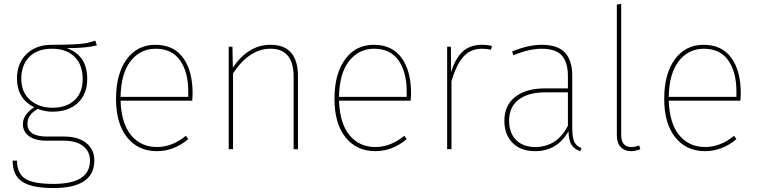

<svg xmlns="http://www.w3.org/2000/svg" viewBox="-20 -756 3839 973"><path d="M463 -550 471 -526Q417 -512 318 -512Q422 -476 422 -356Q422 -279 374.5 -234.5Q327 -190 245 -190Q208 -190 171 -204Q119 -175 119 -129Q119 -64 218 -64H305Q377 -64 417.5 -31Q458 2 458 57Q458 197 251 197Q142 197 93 165Q44 133 44 58H66Q67 124 108.5 150Q150 176 251 176Q436 176 436 58Q436 11 401 -16Q366 -43 304 -43H216Q158 -43 127 -66Q96 -89 96 -126Q96 -176 153 -212Q66 -257 66 -358Q66 -435 114 -482Q162 -529 243 -529Q314 -529 358.5 -531.5Q403 -534 420 -538Q437 -542 463 -550ZM244 -509Q169 -509 128.5 -467.5Q88 -426 88 -358Q88 -288 133 -249Q178 -210 245 -210Q317 -210 358 -248.5Q399 -287 399 -356Q399 -428 357.5 -468.5Q316 -509 244 -509Z M956 -284Q956 -268 954 -246H591Q595 -130 644.5 -70.5Q694 -11 775 -11Q853 -11 922 -68L934 -51Q862 10 775 10Q680 10 624 -60Q568 -130 568 -255Q568 -382 622 -455.5Q676 -529 767 -529Q860 -529 908 -463Q956 -397 956 -284ZM934 -265V-292Q934 -391 892.5 -450Q851 -509 769 -509Q691 -509 642 -446.5Q593 -384 591 -265Z M1351 -529Q1490 -529 1490 -369V0H1468V-367Q1468 -509 1351 -509Q1243 -509 1161 -384V0H1139V-519H1158L1160 -413Q1238 -529 1351 -529Z M2063 -284Q2063 -268 2061 -246H1698Q1702 -130 1751.5 -70.5Q1801 -11 1882 -11Q1960 -11 2029 -68L2041 -51Q1969 10 1882 10Q1787 10 1731 -60Q1675 -130 1675 -255Q1675 -382 1729 -455.5Q1783 -529 1874 -529Q1967 -529 2015 -463Q2063 -397 2063 -284ZM2041 -265V-292Q2041 -391 1999.5 -450Q1958 -509 1876 -509Q1798 -509 1749 -446.5Q1700 -384 1698 -265Z M2422 -529Q2449 -529 2473 -523L2468 -504Q2446 -509 2422 -509Q2365 -509 2329 -469.5Q2293 -430 2268 -344V0H2246V-519H2265L2266 -390Q2288 -462 2325.5 -495.5Q2363 -529 2422 -529Z M2880 -110Q2880 -59 2890.5 -37Q2901 -15 2927 -6L2921 10Q2890 0 2876 -22.5Q2862 -45 2861 -91Q2804 10 2692 10Q2619 10 2577.5 -32Q2536 -74 2536 -144Q2536 -222 2591 -265Q2646 -308 2740 -308H2858V-370Q2858 -440 2827.5 -474.5Q2797 -509 2725 -509Q2662 -509 2582 -476L2575 -495Q2657 -529 2725 -529Q2806 -529 2843 -489.5Q2880 -450 2880 -372ZM2692 -11Q2803 -11 2858 -119V-288H2744Q2657 -288 2608.5 -251Q2560 -214 2560 -144Q2560 -82 2595.5 -46.5Q2631 -11 2692 -11Z M3178 10Q3145 10 3125.5 -10.5Q3106 -31 3106 -72V-733L3128 -736V-73Q3128 -11 3179 -11Q3200 -11 3219 -19L3225 0Q3199 10 3178 10Z M3734 -284Q3734 -268 3732 -246H3369Q3373 -130 3422.5 -70.5Q3472 -11 3553 -11Q3631 -11 3700 -68L3712 -51Q3640 10 3553 10Q3458 10 3402 -60Q3346 -130 3346 -255Q3346 -382 3400 -455.5Q3454 -529 3545 -529Q3638 -529 3686 -463Q3734 -397 3734 -284ZM3712 -265V-292Q3712 -391 3670.5 -450Q3629 -509 3547 -509Q3469 -509 3420 -446.5Q3371 -384 3369 -265Z"/></svg>

Font: FiraGO Thin
Style: Regular
Weight: 100
Designer: bBox Type
Foundry: bBox Type GmbH
Version: Version 1.001;PS 001.001;hotconv 1.0.88;makeotf.lib2.5.64775